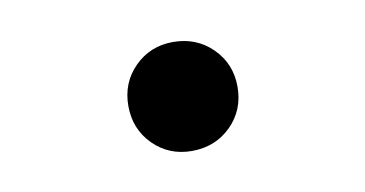

<svg xmlns="http://www.w3.org/2000/svg" viewBox="-36 -440 633 333"><g transform="rotate(-10 281.0 -273.0)"><path d="M280.3 -176.8Q240.2 -176.8 212.6 -204.3Q185.1 -231.9 185.1 -272.9Q185.1 -313.5 212.6 -341.1Q240.2 -368.7 280.3 -368.7Q321.8 -368.7 349.6 -341.1Q377.4 -313.5 377.4 -272.9Q377.4 -231.9 349.6 -204.3Q321.8 -176.8 280.3 -176.8Z"/></g></svg>

Font: Reddit Mono ExtraBold
Style: Regular
Weight: 800
Monospace: yes
Designer: Stephen Hutchings
Foundry: Reddit
Version: Version 1.014